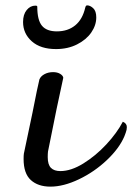

<svg xmlns="http://www.w3.org/2000/svg" viewBox="-20 -689 493 716"><path d="M68 -96Q68 -109 69 -116L101 -268Q121 -370 127 -393Q132 -405 146 -412.5Q160 -420 178 -420Q194 -420 204.5 -413.5Q215 -407 216 -399Q195 -306 159 -124Q158 -116 158 -103Q158 -75 170 -63Q182 -51 205 -51Q245 -51 291 -79.5Q337 -108 376.5 -150.5Q416 -193 438 -235Q453 -229 453 -215Q453 -205 449 -194.5Q445 -184 444 -181Q425 -136 378.5 -92Q332 -48 274.5 -20.5Q217 7 168 7Q122 7 95 -17.5Q68 -42 68 -96ZM66 -607Q66 -635 79.5 -651.5Q93 -668 112 -668Q119 -668 119 -664Q119 -614 136.5 -593Q154 -572 192 -572Q233 -572 260.5 -594.5Q288 -617 298 -661Q300 -669 305 -669Q316 -669 327.5 -658.5Q339 -648 339 -624Q339 -595 320.5 -568Q302 -541 267.5 -523.5Q233 -506 189 -506Q131 -506 98.5 -535Q66 -564 66 -607Z"/></svg>

Font: Charmonman
Style: Bold
Weight: 700
Designer: Ekaluck Peanpanawate
Foundry: Cadson Demak Co.,Ltd.
Version: Version 1.000; ttfautohint (v1.6)